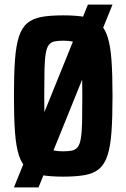

<svg xmlns="http://www.w3.org/2000/svg" viewBox="-20 -763 552 838"><path d="M40.8 55 363.7 -743H471.1L148.1 55ZM255.7 8Q199 8 160.7 1Q122.4 -6 98.5 -26.5Q74.6 -47 62.2 -86Q49.8 -125 45.3 -188Q40.8 -251 40.8 -344Q40.8 -437 45.3 -500Q49.8 -563 62.2 -602Q74.6 -641 98.5 -661.5Q122.4 -682 160.7 -689Q199 -696 255.7 -696Q312.4 -696 351 -689Q389.5 -682 413.3 -661.5Q437.2 -641 449.6 -602Q462.1 -563 466.6 -500Q471.1 -437 471.1 -344Q471.1 -251 466.6 -188Q462.1 -125 449.6 -86Q437.2 -47 413.3 -26.5Q389.5 -6 351 1Q312.4 8 255.7 8ZM255.7 -102.6Q279.5 -102.6 294.8 -106Q310.2 -109.3 319.4 -121.4Q328.7 -133.4 332.9 -159.2Q337.2 -184.9 338.3 -229.9Q339.3 -274.9 339.3 -344Q339.3 -413.1 338.3 -458.1Q337.2 -503.1 332.9 -528.8Q328.7 -554.6 319.4 -566.6Q310.2 -578.7 294.8 -582Q279.5 -585.4 255.7 -585.4Q231.9 -585.4 216.9 -582Q201.8 -578.7 192.8 -566.6Q183.7 -554.6 179.5 -528.8Q175.2 -503.1 174.1 -458.1Q173.1 -413.1 173.1 -344Q173.1 -274.9 174.1 -229.9Q175.2 -184.9 179.5 -159.2Q183.7 -133.4 192.8 -121.4Q201.8 -109.3 216.9 -106Q231.9 -102.6 255.7 -102.6Z"/></svg>

Font: Saira Thin Condensed
Style: Regular
Weight: 100
Width: 3
Version: Version 1.101